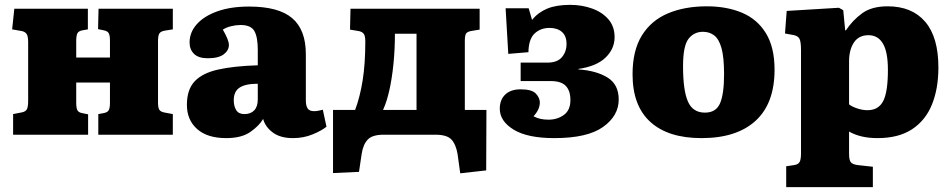

<svg xmlns="http://www.w3.org/2000/svg" viewBox="-20 -555 3917 791"><path d="M34 0V-85L70 -92Q85 -95 90.5 -104.5Q96 -114 96 -140V-380Q96 -405 90 -414.5Q84 -424 70 -427L30 -434L39 -519H342V-434L319 -430Q303 -427 298.5 -417Q294 -407 294 -385V-318H433V-388Q433 -409 428 -418Q423 -427 408 -430L384 -435L386 -519H692V-434L660 -429Q642 -426 636.5 -417Q631 -408 631 -386V-132Q631 -111 636.5 -102.5Q642 -94 660 -91L692 -85V0H385V-85L407 -89Q423 -92 428 -101Q433 -110 433 -132V-215H294V-133Q294 -111 298.5 -101.5Q303 -92 318 -89L343 -84V0Z M912 14Q834 14 792 -23.5Q750 -61 750 -123Q750 -186 782 -220Q814 -254 879 -268.5Q944 -283 1042 -286V-350Q1042 -402 1028 -427Q1014 -452 971 -452Q952 -452 932 -447Q912 -442 898 -433Q923 -390 923 -370Q923 -347 901.5 -331Q880 -315 836 -315Q798 -315 779.5 -333Q761 -351 761 -380Q761 -422 791 -455.5Q821 -489 876 -508.5Q931 -528 1006 -528Q1128 -528 1184 -480Q1240 -432 1240 -332V-142Q1240 -119 1247.5 -108Q1255 -97 1274 -97Q1284 -97 1292.5 -99Q1301 -101 1310 -103L1325 -33Q1304 -16 1267 -1Q1230 14 1187 14Q1135 14 1104 -9Q1073 -32 1064 -65Q1048 -37 1011.5 -11.5Q975 14 912 14ZM987 -85Q1013 -85 1027.5 -100.5Q1042 -116 1042 -145V-210Q991 -210 967 -194Q943 -178 943 -142Q943 -118 953 -101.5Q963 -85 987 -85Z M1876 159 1865 79Q1858 39 1839.5 19.5Q1821 0 1774 0H1560Q1514 0 1495 20Q1476 40 1470 79L1459 153L1352 158V-102H1443Q1463 -155 1474 -223.5Q1485 -292 1485 -384Q1485 -406 1479 -415Q1473 -424 1458 -427L1422 -433L1424 -519H1956V-433L1925 -428Q1905 -425 1900 -416.5Q1895 -408 1895 -388V-102H1984L1983 147ZM1558 -102H1696V-416H1607Q1607 -352 1601 -292Q1595 -232 1584 -183Q1579 -161 1573 -141.5Q1567 -122 1558 -102Z M2264 14Q2153 14 2096 -21Q2039 -56 2039 -107Q2039 -144 2061.5 -165.5Q2084 -187 2125 -187Q2171 -187 2187.5 -169.5Q2204 -152 2204 -133Q2204 -104 2178 -76Q2191 -69 2205.5 -65.5Q2220 -62 2240 -62Q2276 -62 2303 -81.5Q2330 -101 2330 -143Q2330 -181 2311 -201Q2292 -221 2249 -221H2125V-297H2235Q2276 -297 2295 -319.5Q2314 -342 2314 -374Q2314 -407 2295 -423.5Q2276 -440 2244 -440Q2207 -440 2182.5 -417Q2158 -394 2157 -340L2074 -333L2063 -521H2158L2172 -473Q2197 -504 2234.5 -519.5Q2272 -535 2329 -535Q2377 -535 2419 -520Q2461 -505 2486.5 -475.5Q2512 -446 2512 -402Q2512 -354 2475 -318Q2438 -282 2363 -271V-269Q2437 -264 2483 -235.5Q2529 -207 2529 -145Q2529 -78 2464.5 -32Q2400 14 2264 14Z M2870 14Q2733 14 2659.5 -52.5Q2586 -119 2586 -249Q2586 -347 2624.5 -409Q2663 -471 2732 -500Q2801 -529 2892 -529Q2974 -529 3037 -502.5Q3100 -476 3135.5 -418Q3171 -360 3171 -268Q3171 -129 3093 -57.5Q3015 14 2870 14ZM2884 -91Q2930 -91 2946.5 -129.5Q2963 -168 2963 -249Q2963 -319 2952.5 -356.5Q2942 -394 2922.5 -409Q2903 -424 2876 -424Q2839 -424 2816.5 -395Q2794 -366 2794 -282Q2794 -183 2814 -137Q2834 -91 2884 -91Z M3219 216V130L3252 125Q3267 123 3273.5 113.5Q3280 104 3280 76V-349Q3280 -385 3273 -396.5Q3266 -408 3247 -411L3214 -417L3221 -510L3436 -523L3454 -513L3462 -430H3465Q3492 -471 3531.5 -500Q3571 -529 3637 -529Q3737 -529 3791.5 -465.5Q3846 -402 3846 -277Q3846 -190 3819.5 -124.5Q3793 -59 3737.5 -22.5Q3682 14 3595 14Q3525 14 3478 -13V78Q3478 103 3484.5 112.5Q3491 122 3513 125L3576 132V216ZM3554 -101Q3599 -101 3618.5 -138.5Q3638 -176 3638 -267Q3638 -341 3617.5 -375.5Q3597 -410 3558 -410Q3518 -410 3498 -380Q3478 -350 3478 -302V-125Q3491 -115 3512.5 -108Q3534 -101 3554 -101Z"/></svg>

Font: Literata 12pt ExtraBold
Style: Regular
Weight: 800
Designer: Latin by Veronika Burian and Jose Scaglione. Greek by Irene Vlachou. Cyrillic by Vera Evstafieva.
Foundry: TypeTogether
Version: Version 3.002